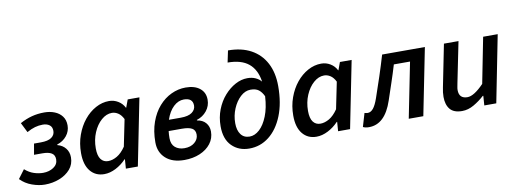

<svg xmlns="http://www.w3.org/2000/svg" viewBox="-69 -1046 3733 1389"><g transform="rotate(-10 1798.0 -351.0)"><path d="M169 12Q125 12 75.5 -5.5Q26 -23 -10 -60L38 -124Q70 -96 104.5 -85Q139 -74 171 -74Q215 -74 247.5 -95.5Q280 -117 280 -154Q280 -186 257 -200Q234 -214 190 -214H128L142 -294H192Q245 -294 270.5 -312Q296 -330 296 -360Q296 -390 276.5 -404Q257 -418 228 -418Q198 -418 170 -410Q142 -402 110 -384L74 -456Q118 -480 161.5 -491.5Q205 -503 254 -503Q295 -503 329 -489.5Q363 -476 383.5 -449Q404 -422 404 -382Q404 -339 377 -305.5Q350 -272 306 -258V-254Q344 -244 366 -216.5Q388 -189 388 -150Q388 -99 357 -63Q326 -27 276 -7.5Q226 12 169 12Z M605 12Q541 12 503 -34.5Q465 -81 465 -167Q465 -238 487 -299Q509 -360 546 -405.5Q583 -451 630.5 -477Q678 -503 729 -503Q765 -503 795.5 -484.5Q826 -466 842 -434H844L865 -491H951L853 0H765L770 -68H767Q733 -32 690 -10Q647 12 605 12ZM649 -76Q681 -76 714.5 -95.5Q748 -115 778 -159L818 -355Q802 -387 780 -401Q758 -415 735 -415Q694 -415 657.5 -383Q621 -351 598.5 -298Q576 -245 576 -182Q576 -128 595.5 -102Q615 -76 649 -76Z M1194 12Q1106 12 1057 -32.5Q1008 -77 1008 -150Q1008 -233 1031.5 -298.5Q1055 -364 1095 -409.5Q1135 -455 1186 -479Q1237 -503 1292 -503Q1358 -503 1396 -472.5Q1434 -442 1434 -389Q1434 -343 1405.5 -307.5Q1377 -272 1332 -258V-254Q1373 -248 1395.5 -222Q1418 -196 1418 -158Q1418 -108 1388.5 -69.5Q1359 -31 1308 -9.5Q1257 12 1194 12ZM1209 -72Q1255 -72 1283.5 -96Q1312 -120 1312 -154Q1312 -187 1288 -200.5Q1264 -214 1214 -214H1117Q1114 -190 1114 -162Q1114 -117 1140.5 -94.5Q1167 -72 1209 -72ZM1264 -420Q1223 -420 1188 -387Q1153 -354 1133 -294H1220Q1276 -294 1303 -314Q1330 -334 1330 -364Q1330 -420 1264 -420Z M1601 -186Q1601 -134 1623.5 -103.5Q1646 -73 1688 -73Q1726 -73 1760.5 -104.5Q1795 -136 1819 -196Q1843 -256 1848 -341Q1833 -373 1811.5 -389.5Q1790 -406 1752 -406Q1712 -406 1677.5 -374Q1643 -342 1622 -292Q1601 -242 1601 -186ZM1671 12Q1593 12 1543 -38Q1493 -88 1493 -182Q1493 -248 1515 -304.5Q1537 -361 1574 -403Q1611 -445 1655 -468.5Q1699 -492 1743 -492Q1777 -492 1802.5 -480.5Q1828 -469 1845 -449Q1832 -538 1777.5 -583Q1723 -628 1623 -628L1641 -714Q1739 -714 1809 -676Q1879 -638 1916.5 -567Q1954 -496 1954 -397Q1954 -272 1917 -180Q1880 -88 1816 -38Q1752 12 1671 12Z M2164 12Q2100 12 2062 -34.5Q2024 -81 2024 -167Q2024 -238 2046 -299Q2068 -360 2105 -405.5Q2142 -451 2189.5 -477Q2237 -503 2288 -503Q2324 -503 2354.5 -484.5Q2385 -466 2401 -434H2403L2424 -491H2510L2412 0H2324L2329 -68H2326Q2292 -32 2249 -10Q2206 12 2164 12ZM2208 -76Q2240 -76 2273.5 -95.5Q2307 -115 2337 -159L2377 -355Q2361 -387 2339 -401Q2317 -415 2294 -415Q2253 -415 2216.5 -383Q2180 -351 2157.5 -298Q2135 -245 2135 -182Q2135 -128 2154.5 -102Q2174 -76 2208 -76Z M2550 10Q2523 10 2506 1L2535 -97Q2540 -96 2545.5 -94.5Q2551 -93 2558 -93Q2581 -93 2599.5 -115.5Q2618 -138 2635 -187Q2661 -262 2686 -337.5Q2711 -413 2734 -491H3048L2950 0H2843L2924 -406H2805Q2786 -342 2765 -280Q2744 -218 2723 -155Q2668 10 2550 10Z M3234 12Q3173 12 3145.5 -21Q3118 -54 3118 -112Q3118 -129 3120 -145.5Q3122 -162 3126 -181L3188 -491H3295L3235 -195Q3232 -178 3229.5 -166Q3227 -154 3227 -143Q3227 -80 3289 -80Q3337 -80 3410 -156L3476 -491H3583L3486 0H3398L3403 -70H3399Q3363 -37 3320.5 -12.5Q3278 12 3234 12Z"/></g></svg>

Font: Source Sans 3 Semibold
Style: Italic
Weight: 600
Italic angle: -11°
Designer: Paul D. Hunt
Foundry: Adobe
Version: Version 3.052;hotconv 1.1.0;makeotfexe 2.6.0